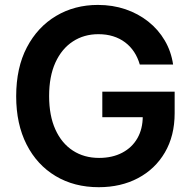

<svg xmlns="http://www.w3.org/2000/svg" viewBox="-20 -758 787 788"><path d="M385.3 10.3Q284.7 10.3 208.3 -35.4Q131.8 -81.1 89.1 -165Q46.4 -249 46.4 -362.8Q46.4 -480 90.3 -563.7Q134.3 -647.5 210.2 -692.6Q286.1 -737.8 381.8 -737.8Q442.4 -737.8 494.9 -720Q547.4 -702.1 588.6 -669.4Q629.9 -636.7 656.2 -591.8Q682.6 -546.9 690.4 -493.2H553.7Q545.4 -522 530.3 -544.9Q515.1 -567.9 493.4 -584.2Q471.7 -600.6 444.3 -609.1Q417 -617.7 383.8 -617.7Q324.7 -617.7 279.1 -587.9Q233.4 -558.1 207.5 -501.5Q181.6 -444.8 181.6 -363.8Q181.6 -283.2 207.3 -226.6Q232.9 -169.9 279.1 -139.9Q325.2 -109.9 386.7 -109.9Q440.9 -109.9 481.4 -131.1Q522 -152.3 543.9 -190.7Q565.9 -229 565.9 -281.2L597.2 -276.9H399.9V-381.8H696.8V-293.5Q696.8 -200.7 656.7 -132.3Q616.7 -64 546.4 -26.9Q476.1 10.3 385.3 10.3Z"/></svg>

Font: V-Inter
Style: SemiBold-600
Weight: 600
Designer: Rasmus Andersson
Foundry: rsms
Version: Version 4.000;git-4146feb